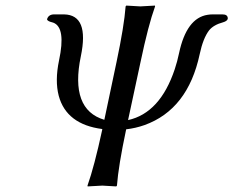

<svg xmlns="http://www.w3.org/2000/svg" viewBox="-20 -668 840 691"><path d="M399.4 -444.8Q426.8 -574.2 432.1 -645L434.6 -647.9Q436.5 -647.9 484.9 -645Q484.9 -645 537.6 -647.9L538.1 -645Q513.7 -577.6 485.8 -444.8L440.9 -235.8Q556.2 -261.2 608.9 -418.9Q618.2 -446.8 624.5 -477.1Q651.4 -603 727.1 -614.7Q736.3 -616.2 745.1 -616.2H780.8Q799.3 -616.2 799.8 -602.1Q799.8 -600.1 799.3 -599.1Q796.4 -591.8 783.2 -587.9Q748.5 -578.6 732.4 -558.6Q710.9 -530.3 698.7 -473.1Q656.2 -273.9 500 -217.8Q467.8 -206.5 434.1 -202.6L433.6 -200.2Q406.2 -70.8 400.9 0L398.4 2.9Q396.5 2.9 348.1 0L295.4 2.9L294.9 0Q319.3 -68.8 347.7 -200.2L348.1 -203.6Q219.2 -220.2 191.4 -323.2Q177.2 -377.4 192.4 -450.2Q217.8 -568.8 171.9 -586.4Q168 -587.9 160.2 -589.8Q148.9 -594.2 149.4 -599.1Q154.3 -615.2 172.9 -616.2H210.9Q301.8 -614.3 271 -465.8Q231 -273.9 355.5 -236.8Z"/></svg>

Font: Linux Biolinum Capitals O
Style: Italic Samll Caps
Weight: 400
Italic angle: -12°
Designer: Philipp H. Poll
Foundry: Philipp H. Poll
Version: Version 0.6.2